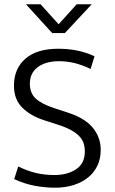

<svg xmlns="http://www.w3.org/2000/svg" viewBox="-20 -865 534 894"><path d="M251 -638Q296 -638 337.5 -630Q379 -622 420 -603L402 -544Q359 -564 324.5 -572Q290 -580 254 -580Q193 -580 156 -552.5Q119 -525 119 -475Q119 -431 147 -405.5Q175 -380 234 -361L301 -339Q378 -313 413.5 -268.5Q449 -224 449 -167Q449 -126 433.5 -93.5Q418 -61 390 -38.5Q362 -16 323 -3.5Q284 9 237 9Q189 9 141.5 0Q94 -9 46 -31L65 -90Q107 -69 147.5 -59.5Q188 -50 233 -50Q294 -50 334.5 -77Q375 -104 375 -160Q375 -180 369.5 -197.5Q364 -215 350 -230Q336 -245 312 -258.5Q288 -272 251 -284L186 -305Q123 -325 84 -363.5Q45 -402 45 -466Q45 -545 98 -591.5Q151 -638 251 -638ZM101 -845H169L253 -752L337 -845H407L282 -711H223Z"/></svg>

Font: Ek Mukta Light
Style: Regular
Weight: 300
Designer: Girish Dalvi and Yashodeep Gholap
Foundry: Ek Type
Version: Version 2.538;PS 1.002;hotconv 16.6.51;makeotf.lib2.5.65220;